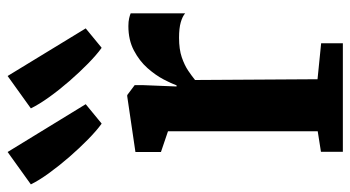

<svg xmlns="http://www.w3.org/2000/svg" viewBox="-290 -692 920 504"><g transform="rotate(-90 170.0 -440.0)"><path d="M23.5 0V-57.5L77.5 -66V-459L23 -477.5V-544.5L169 -566H172.5L198.5 -546.5V-524L195 -436.5H198Q202.5 -449.5 213.5 -470.5Q224.5 -491.5 243.2 -512.8Q262 -534 289.5 -548.5Q317 -563 353.5 -563Q365.5 -563 374 -561Q382.5 -559 387 -557V-414Q379 -421 363.5 -425.5Q348 -430 323 -430Q292.5 -430 271.5 -422.8Q250.5 -415.5 236.5 -406Q222.5 -396.5 212 -388L214 -66.5L308.5 -57V0ZM97 -633.5Q79 -646.5 56.2 -668.8Q33.5 -691 10.2 -717.8Q-13 -744.5 -32.2 -771Q-51.5 -797.5 -62 -819L23 -880L148.5 -675L98 -633.5ZM296 -633.5Q278 -646.5 255.2 -668.8Q232.5 -691 209.2 -717.8Q186 -744.5 167 -771Q148 -797.5 137.5 -819L222.5 -880L347.5 -675L297 -633.5Z"/></g></svg>

Font: Merriweather 24pt SemiCondensed
Style: Bold
Weight: 700
Width: 4
Designer: Eben Sorkin
Foundry: Eben Sorkin
Version: Version 2.100